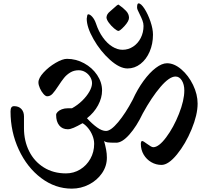

<svg xmlns="http://www.w3.org/2000/svg" viewBox="-20 -1064 1217 1149"><path d="M507.8 -978.5Q518.6 -978.5 532 -963.6Q545.4 -948.7 554.2 -923.8Q569.8 -876 595.5 -840.1Q621.1 -804.2 651.9 -785.2Q682.6 -766.1 713.4 -766.1Q748 -766.1 776.9 -785.2Q805.7 -804.2 822.3 -836.9Q838.9 -869.6 838.9 -908.7Q838.9 -924.8 832.5 -941.7Q826.2 -958.5 814.9 -981Q807.1 -996.1 803.7 -1004.6Q800.3 -1013.2 800.3 -1019Q800.3 -1043.9 809.1 -1043.9Q823.7 -1043.9 844.5 -1012Q865.2 -980 880.4 -935.5Q895.5 -891.1 895.5 -856.4Q895.5 -801.3 875.5 -754.9Q855.5 -708.5 820.6 -681.4Q785.6 -654.3 743.2 -654.3Q695.8 -654.3 637.9 -706.3Q580.1 -758.3 539.6 -829.6Q499 -900.9 499 -952.1Q500.5 -965.3 502.2 -971.9Q503.9 -978.5 507.8 -978.5ZM640.6 -997.6 665 -1019Q674.3 -1027.8 679.2 -1031.5Q684.1 -1035.2 689 -1036.6Q716.8 -1017.6 734.4 -998.8Q752 -980 752 -957.5Q752 -938 725.6 -908.7Q708.5 -890.1 700.2 -884.5Q691.9 -878.9 689 -878.9Q681.2 -878.9 663.3 -893.8Q645.5 -908.7 631.3 -928Q617.2 -947.3 617.2 -960.4Q618.2 -970.2 623 -978.8Q627.9 -987.3 640.6 -997.6ZM123.5 -367.7V-296.9Q123.5 -221.2 154.1 -159.7Q184.6 -98.1 241.7 -62.3Q298.8 -26.4 375 -26.4Q420.9 -26.4 459.5 -49.8Q498 -73.2 520.8 -113.8Q543.5 -154.3 543.5 -203.1Q543.5 -228 533.4 -252.9Q523.4 -277.8 507.3 -297.4Q491.2 -316.9 474.1 -326.7Q442.4 -308.6 421.4 -299.6Q400.4 -290.5 386.2 -290.5Q353 -290.5 334.5 -313.5Q315.9 -336.4 315.9 -376.5Q315.9 -385.3 325 -394.5Q334 -403.8 349.9 -409.9Q365.7 -416 384.8 -416H410.6Q444.3 -434.6 471.7 -461.2Q499 -487.8 514.9 -515.9Q530.8 -543.9 530.8 -566.4Q530.8 -585 520 -603Q509.3 -621.1 491 -632.3Q472.7 -643.6 450.7 -643.6Q422.4 -643.6 400.4 -630.1Q378.4 -616.7 363.3 -597.9Q348.1 -579.1 329.1 -549.8Q308.1 -517.6 294.2 -502.7Q280.3 -487.8 262.2 -487.8Q252.4 -487.8 240 -502Q227.5 -516.1 218.8 -535.9Q210 -555.7 210 -570.8Q210 -596.7 240.7 -630.1Q271.5 -663.6 312.7 -687.7Q354 -711.9 380.9 -711.9Q434.6 -711.9 483.2 -685.5Q531.7 -659.2 561.3 -615.2Q590.8 -571.3 590.8 -522.5Q590.8 -478.5 566.9 -434.1Q543 -389.6 500.5 -356.4Q531.2 -322.8 560.8 -301.5Q590.3 -280.3 614.3 -280.3Q643.1 -280.3 687.3 -333.3Q731.4 -386.2 773.9 -466.8Q802.7 -530.3 839.1 -580.1Q875.5 -629.9 912.4 -657.7Q949.2 -685.5 979.5 -685.5Q1022.5 -685.5 1065.2 -648.9Q1107.9 -612.3 1135.3 -555.9Q1162.6 -499.5 1162.6 -443.8Q1162.6 -377.4 1126.5 -290Q1090.3 -202.6 1039.1 -139.9Q987.8 -77.1 946.3 -77.1Q913.6 -77.1 885.3 -93.5Q856.9 -109.9 839.8 -138.7Q822.8 -167.5 822.8 -203.1Q822.8 -209.5 824.7 -214.8Q826.7 -220.2 830.1 -220.2Q834.5 -220.2 841.6 -215.8Q848.6 -211.4 859.9 -203.1Q874 -192.9 882.6 -188Q891.1 -183.1 897.5 -183.1Q930.2 -183.1 974.6 -242.4Q1019 -301.8 1051 -382.8Q1083 -463.9 1083 -522.5Q1083 -558.1 1068.4 -582Q1053.7 -606 1030.3 -606Q993.7 -606 940.7 -544.2Q887.7 -482.4 834.5 -385.3Q797.9 -308.1 754.4 -259Q710.9 -210 675.8 -210Q637.2 -210 623.8 -211.9Q610.4 -213.9 603 -220.2Q610.8 -190.9 615.2 -167.7Q619.6 -144.5 619.6 -120.6Q619.6 -69.8 590.3 -27.3Q561 15.1 512.7 40Q464.4 64.9 409.7 64.9Q310.5 64.9 226.3 1.5Q142.1 -62 92.5 -168.5Q43 -274.9 43 -397Q43 -412.6 47.9 -420.7Q52.7 -428.7 64.5 -428.7Q91.8 -428.7 107.7 -411.9Q123.5 -395 123.5 -367.7Z"/></svg>

Font: Dekko
Style: Regular
Weight: 400
Designer: Multiple
Foundry: Sorkin Type
Version: Version 2.001